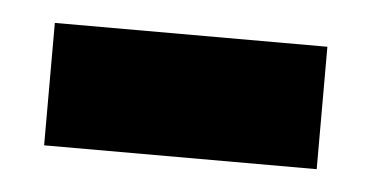

<svg xmlns="http://www.w3.org/2000/svg" viewBox="-27 -366 385 200"><g transform="rotate(5 166.0 -266.0)"><path d="M24 -202V-330H309V-202Z"/></g></svg>

Font: Bricolage Grotesque 28pt
Style: Bold
Weight: 700
Designer: Mathieu Triay
Foundry: Atelier Triay
Version: Version 1.000;gftools[0.9.30]